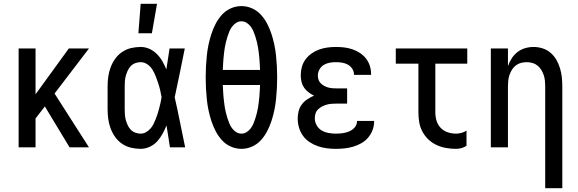

<svg xmlns="http://www.w3.org/2000/svg" viewBox="-20 -775 3040 1010"><path d="M346 0 216 -215 167 -152V0H78V-520H167V-279L342 -520H448L267 -283L448 0Z M720 8Q694 8 669 2Q644 -4 622.5 -18.5Q601 -33 586 -54Q571 -75 562 -99Q553 -123 549.5 -148.5Q546 -174 546 -200V-320Q546 -346 549.5 -371.5Q553 -397 562 -421Q571 -445 586 -466Q601 -487 622.5 -501.5Q644 -516 669 -522Q694 -528 720 -528Q744 -528 766 -518Q788 -508 805 -491Q822 -474 834 -453Q846 -432 855 -410Q859 -437 863.5 -464.5Q868 -492 872 -520H952Q939 -456 926 -391.5Q913 -327 899 -263Q914 -198 927 -132Q940 -66 954 0H874Q870 -29 865 -57.5Q860 -86 856 -115Q847 -93 835 -71Q823 -49 806.5 -31Q790 -13 767 -2.5Q744 8 720 8ZM720 -72Q735 -72 748 -79.5Q761 -87 771 -98Q781 -109 787.5 -122.5Q794 -136 799.5 -149.5Q805 -163 809.5 -177.5Q814 -192 817.5 -206Q821 -220 824.5 -234.5Q828 -249 830 -264Q827 -282 822.5 -301Q818 -320 812 -338Q806 -356 799 -374Q792 -392 782 -408.5Q772 -425 755.5 -436.5Q739 -448 720 -448Q706 -448 692 -443Q678 -438 668 -427.5Q658 -417 652 -404Q646 -391 642 -377Q638 -363 637 -348.5Q636 -334 636 -320V-200Q636 -186 637 -171.5Q638 -157 642 -143Q646 -129 652 -116Q658 -103 668 -92.5Q678 -82 692 -77Q706 -72 720 -72ZM708 -600 720 -755H806L779 -600Z M1250 8Q1221 8 1194 -4Q1167 -16 1147.5 -37.5Q1128 -59 1114.5 -85Q1101 -111 1092 -138.5Q1083 -166 1077 -194.5Q1071 -223 1068 -252Q1065 -281 1063.5 -309.5Q1062 -338 1062 -368Q1062 -397 1063.5 -425.5Q1065 -454 1068 -483Q1071 -512 1077 -540.5Q1083 -569 1092 -596.5Q1101 -624 1114.5 -650Q1128 -676 1147.5 -697.5Q1167 -719 1194 -731Q1221 -743 1250 -743Q1279 -743 1306 -731Q1333 -719 1352.5 -697.5Q1372 -676 1385.5 -650Q1399 -624 1408 -596.5Q1417 -569 1423 -540.5Q1429 -512 1432 -483Q1435 -454 1436.5 -425.5Q1438 -397 1438 -368Q1438 -338 1436.5 -309.5Q1435 -281 1432 -252Q1429 -223 1423 -194.5Q1417 -166 1408 -138.5Q1399 -111 1385.5 -85Q1372 -59 1352.5 -37.5Q1333 -16 1306 -4Q1279 8 1250 8ZM1348 -407Q1347 -422 1346.5 -437Q1346 -452 1344.5 -466.5Q1343 -481 1341.5 -495.5Q1340 -510 1337.5 -524.5Q1335 -539 1331.5 -553.5Q1328 -568 1323.5 -582Q1319 -596 1313.5 -609.5Q1308 -623 1299 -635Q1290 -647 1277.5 -655Q1265 -663 1250 -663Q1235 -663 1222.5 -655Q1210 -647 1201 -635Q1192 -623 1186.5 -609.5Q1181 -596 1176.5 -582Q1172 -568 1168.5 -553.5Q1165 -539 1162.5 -524.5Q1160 -510 1158.5 -495.5Q1157 -481 1155.5 -466.5Q1154 -452 1153.5 -437Q1153 -422 1152 -407ZM1250 -72Q1265 -72 1277.5 -80Q1290 -88 1299 -100Q1308 -112 1313.5 -125.5Q1319 -139 1323.5 -153Q1328 -167 1331.5 -181.5Q1335 -196 1337.5 -210.5Q1340 -225 1341.5 -239.5Q1343 -254 1344.5 -268.5Q1346 -283 1346.5 -298Q1347 -313 1348 -328H1152Q1153 -313 1153.5 -298Q1154 -283 1155.5 -268.5Q1157 -254 1158.5 -239.5Q1160 -225 1162.5 -210.5Q1165 -196 1168.5 -181.5Q1172 -167 1176.5 -153Q1181 -139 1186.5 -125.5Q1192 -112 1201 -100Q1210 -88 1222.5 -80Q1235 -72 1250 -72Z M1747 8Q1723 8 1699 5Q1675 2 1652 -6Q1629 -14 1608.5 -27.5Q1588 -41 1574 -60.5Q1560 -80 1553 -103.5Q1546 -127 1546 -151Q1546 -171 1551 -190.5Q1556 -210 1568 -226Q1580 -242 1597 -253Q1614 -264 1632 -272Q1617 -279 1603 -289.5Q1589 -300 1579.5 -314Q1570 -328 1566 -345Q1562 -362 1562 -379Q1562 -401 1568 -423Q1574 -445 1587.5 -463Q1601 -481 1619.5 -494Q1638 -507 1659 -514.5Q1680 -522 1702.5 -525Q1725 -528 1747 -528Q1769 -528 1790.5 -525.5Q1812 -523 1833 -516Q1854 -509 1872.5 -497Q1891 -485 1904.5 -468Q1918 -451 1925 -430Q1932 -409 1932 -387V-381H1842V-384Q1842 -400 1832.5 -414Q1823 -428 1809 -435.5Q1795 -443 1779 -445.5Q1763 -448 1747 -448Q1730 -448 1713.5 -445Q1697 -442 1683 -433.5Q1669 -425 1660.5 -409.5Q1652 -394 1652 -378Q1652 -367 1655.5 -356Q1659 -345 1667 -337Q1675 -329 1685 -323.5Q1695 -318 1705.5 -315Q1716 -312 1727.5 -311Q1739 -310 1750 -310H1806V-230H1750Q1737 -230 1724 -229Q1711 -228 1698.5 -224.5Q1686 -221 1674.5 -215Q1663 -209 1653.5 -200Q1644 -191 1640 -178.5Q1636 -166 1636 -153Q1636 -133 1646 -115.5Q1656 -98 1672.5 -88.5Q1689 -79 1708.5 -75.5Q1728 -72 1747 -72Q1765 -72 1783 -74.5Q1801 -77 1817.5 -84Q1834 -91 1846 -105Q1858 -119 1858 -137V-139H1948V-135Q1948 -112 1939.5 -90Q1931 -68 1916 -50.5Q1901 -33 1880.5 -21.5Q1860 -10 1838 -3.5Q1816 3 1793 5.5Q1770 8 1747 8Z M2379 8Q2353 8 2327 3.5Q2301 -1 2277 -12Q2253 -23 2234 -41Q2215 -59 2202.5 -82Q2190 -105 2185.5 -131Q2181 -157 2181 -184V-440H2062V-520H2438V-440H2270V-184Q2270 -161 2276.5 -139.5Q2283 -118 2298.5 -102Q2314 -86 2335.5 -79Q2357 -72 2379 -72Q2393 -72 2407.5 -76Q2422 -80 2434 -88V-8Q2422 0 2407.5 4Q2393 8 2379 8Z M2848 215V-320Q2848 -335 2846.5 -350.5Q2845 -366 2840 -380.5Q2835 -395 2827 -408Q2819 -421 2807 -430.5Q2795 -440 2780 -444Q2765 -448 2750 -448Q2735 -448 2720 -444Q2705 -440 2693 -430.5Q2681 -421 2673 -408Q2665 -395 2660 -380.5Q2655 -366 2653.5 -350.5Q2652 -335 2652 -320V0H2562V-520H2652V-427Q2659 -448 2671.5 -467.5Q2684 -487 2702 -501Q2720 -515 2742 -521.5Q2764 -528 2787 -528Q2811 -528 2834.5 -520.5Q2858 -513 2876.5 -497Q2895 -481 2907 -460Q2919 -439 2926 -415.5Q2933 -392 2935.5 -368Q2938 -344 2938 -320V215Z"/></svg>

Font: Iosevka Fixed Medium
Style: Regular
Weight: 500
Monospace: yes
Designer: Belleve Invis
Foundry: Belleve Invis
Version: Version 32.3.0